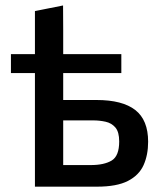

<svg xmlns="http://www.w3.org/2000/svg" viewBox="-20 -700 608 720"><path d="M111 0V-426H21V-497H111V-658.5L216.5 -679.5Q216.5 -630 217 -588.5V-497H435V-426H217V-325H342Q439 -325 487.2 -287.5Q535.5 -250 535.5 -168.5Q535.5 -119 518.5 -81Q501.5 -43 459.8 -21.5Q418 0 343.5 0ZM217 -81H320.5Q370.5 -81 398.8 -98Q427 -115 427 -169.5Q427 -205 412.8 -221.8Q398.5 -238.5 376 -243.5Q353.5 -248.5 330 -248.5H217Z"/></svg>

Font: Heraclito Medium
Style: Regular
Weight: 500
Designer: Kostas Bartsokas (font) & Cristiano Sobral (main changes)
Foundry: Kostas Bartsokas (font) & Cristiano Sobral (main changes)
Version: Version 1.00;July 8, 2020;FontCreator 13.0.0.2655 64-bit